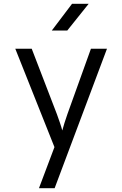

<svg xmlns="http://www.w3.org/2000/svg" viewBox="-20 -805 640 1005"><path d="M184 180 265 -35 60 -550H146L278 -207Q286 -185 294 -161.5Q302 -138 306 -122Q310 -138 317.5 -161.5Q325 -185 333 -208L456 -550H540L266 180ZM251 -645 357 -785H444L332 -645Z"/></svg>

Font: JetBrains Mono NL Light
Style: Regular
Weight: 300
Monospace: yes
Designer: Philipp Nurullin, Konstantin Bulenkov
Foundry: JetBrains
Version: Version 2.305; ttfautohint (v1.8.4.7-5d5b)